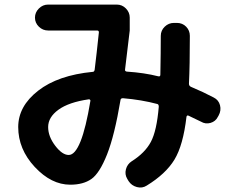

<svg xmlns="http://www.w3.org/2000/svg" viewBox="-20 -770 1040 839"><path d="M367.2 -335.9Q280.3 -323.2 235.4 -290.5Q190.4 -257.8 190.4 -214.8Q190.4 -173.8 221.2 -133.3Q252 -92.8 280.3 -92.8Q335.9 -92.8 375 -329.1Q376 -332 373 -334.5Q370.1 -336.9 367.2 -335.9ZM287.1 37.1Q204.1 37.1 131.8 -40.5Q59.6 -118.2 59.6 -214.8Q59.6 -305.7 146.5 -373.5Q233.4 -441.4 385.7 -456.1Q391.6 -456.1 393.6 -464.8Q402.3 -535.2 412.1 -628.9Q412.1 -636.7 404.3 -636.7H190.4Q167 -636.7 149.9 -653.3Q132.8 -669.9 132.8 -692.9Q132.8 -715.8 149.9 -732.9Q167 -750 190.4 -750H490.2Q513.7 -750 530.3 -732.9Q546.9 -715.8 546.9 -693.4V-636.7Q537.1 -550.8 526.4 -465.8Q525.4 -461.9 528.3 -459.5Q531.2 -457 535.2 -457Q610.4 -452.1 671.9 -436.5Q680.7 -434.6 680.7 -443.4Q682.6 -541 682.6 -613.3Q682.6 -636.7 699.7 -653.3Q716.8 -669.9 740.2 -669.9H752.9Q777.3 -669.9 793.5 -653.3Q809.6 -636.7 809.6 -613.3Q809.6 -484.4 805.7 -404.3Q805.7 -394.5 814.5 -390.6Q870.1 -367.2 914.1 -343.8Q935.5 -333 941.4 -310.1Q947.3 -287.1 935.5 -265.6L931.6 -258.8Q921.9 -239.3 899.9 -232.9Q877.9 -226.6 858.4 -238.3L803.7 -264.6Q796.9 -267.6 794.9 -259.8Q780.3 -134.8 742.2 -72.3Q704.1 -9.8 621.1 41Q601.6 53.7 578.1 47.4Q554.7 41 542 21.5L536.1 11.7Q524.4 -7.8 530.3 -30.3Q536.1 -52.7 555.7 -65.4Q613.3 -101.6 639.2 -149.9Q665 -198.2 673.8 -303.7Q673.8 -313.5 668 -315.4Q598.6 -334 517.6 -340.8Q507.8 -340.8 506.8 -334Q480.5 -177.7 447.8 -95.2Q415 -12.7 379.4 12.2Q343.8 37.1 287.1 37.1Z"/></svg>

Font: Rounded Mgen+ 1m bold
Style: Bold
Weight: 700
Designer: [Source Han Sans]
Ryoko NISHIZUKA  (kana & ideographs); Paul D. Hunt (Latin, Greek & Cyrillic); Wenlong ZHANG  (bopomofo
Version: Version 1.059.20150602